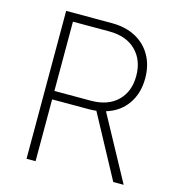

<svg xmlns="http://www.w3.org/2000/svg" viewBox="-108 -820 839 912"><g transform="rotate(15 311.5 -363.5)"><path d="M105.1 0V-727.3H329.2Q398.4 -727.3 448 -700.3Q497.5 -673.3 524.1 -625.5Q550.8 -577.8 550.8 -514.6Q550.8 -441.1 514.2 -388.5Q477.6 -335.9 411.2 -315.7L582.7 0H531.6L366.5 -306.1Q348.4 -304 329.5 -304H149.5V0ZM149.5 -345.5H328.5Q412.3 -345.5 459.5 -391.5Q506.7 -437.5 506.7 -514.6Q506.7 -592.3 459.3 -639.2Q411.9 -686.1 328.1 -686.1H149.5Z"/></g></svg>

Font: Inter Extra Light BETA
Style: Regular
Weight: 200
Designer: Rasmus Andersson
Foundry: rsms
Version: Version 3.011;git-f93a4a705